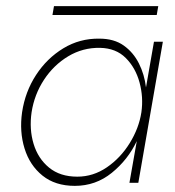

<svg xmlns="http://www.w3.org/2000/svg" viewBox="-20 -596 572 626"><path d="M52 -230Q43 -167 60 -112Q77 -57 118.5 -23.5Q160 10 224 10Q292 10 344.5 -32.5Q397 -75 426 -136L402 0H431L511 -460H482L456 -311Q451 -353 433 -389Q415 -425 383.5 -447.5Q352 -470 304 -470Q240 -471 186.5 -438.5Q133 -406 97.5 -351.5Q62 -297 52 -230ZM83 -230Q92 -288 123.5 -336Q155 -384 202.5 -412.5Q250 -441 306 -440Q358 -439 390 -407Q422 -375 435 -327Q448 -279 441 -230Q433 -178 403 -129.5Q373 -81 328.5 -50.5Q284 -20 232 -20Q176 -20 140 -49.5Q104 -79 89.5 -127Q75 -175 83 -230ZM151 -547H491L496 -576H156Z"/></svg>

Font: Jost* 200 Thin Italic
Style: Italic
Weight: 200
Italic angle: -10°
Version: Version 3.200; ttfautohint (v0.97) -l 8 -r 50 -G 200 -x 14 -